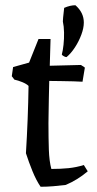

<svg xmlns="http://www.w3.org/2000/svg" viewBox="-20 -701 370 733"><path d="M135 12Q118 -13 104 -47.5Q90 -82 79 -116Q83 -181 85.5 -245Q88 -309 89 -373Q81 -381 65 -387.5Q49 -394 35 -397L25 -410L30 -445L91 -462L127 -552H173L170 -450L289 -453L304 -443L295 -389Q285 -390 260.5 -390.5Q236 -391 210 -391.5Q184 -392 168 -392Q167 -360 166.5 -326Q166 -292 165.5 -266Q165 -240 165 -231Q165 -173 166.5 -129.5Q168 -86 176 -56Q212 -56 241.5 -59Q271 -62 300 -71L315 -47Q276 -14 231 5Q207 8 183 10Q159 12 135 12ZM220 -619Q220 -623 221 -634.5Q222 -646 223.5 -657.5Q225 -669 225 -671Q248 -681 268 -681Q300 -653 300 -615Q300 -594 290.5 -568.5Q281 -543 266 -520Q251 -497 234 -483Q229 -483 222.5 -487Q216 -491 216 -493Q220 -507 222.5 -530Q225 -553 224.5 -577Q224 -601 220 -619Z"/></svg>

Font: Labrada
Style: Regular
Weight: 400
Designer: Mercedes Jáuregui
Foundry: Omnibus-Type Team
Version: Version 1.000; ttfautohint (v1.8.4.7-5d5b)